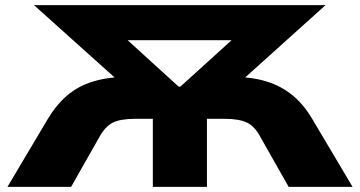

<svg xmlns="http://www.w3.org/2000/svg" viewBox="-20 -725 1396 745"><path d="M9 0 164 -261Q198 -318 240.5 -354.5Q283 -391 342 -409Q401 -427 482 -427H567L473 -381L112 -705H1243L883 -381L790 -427H874Q956 -427 1014 -409Q1072 -391 1116 -354.5Q1160 -318 1193 -261L1348 0H1100L990 -194Q969 -234 939 -249Q909 -264 851 -264H783V0H573V-264H505Q447 -264 417.5 -249Q388 -234 366 -194L256 0ZM673 -389H680L926 -612L931 -569H423L428 -612Z"/></svg>

Font: Nunito Sans 7pt Expanded Black
Style: Regular
Weight: 900
Width: 7
Designer: Vernon Adams
Foundry: Vernon Adams
Version: Version 3.101;gftools[0.9.27]